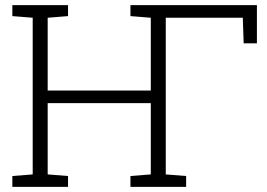

<svg xmlns="http://www.w3.org/2000/svg" viewBox="-20 -731 1044 751"><path d="M28.3 0V-42.5L107.9 -48.8V-661.6L28.3 -668V-710.9H107.9H166.5H246.1V-668L166.5 -661.6V-377H569.8V-661.6L490.2 -668V-710.9H984.9V-561.5H933.1L929.7 -661.6H628.4V-48.8L708 -42.5V0H490.2V-42.5L569.8 -48.8V-327.6H166.5V-48.8L246.1 -42.5V0Z"/></svg>

Font: Roboto Slab LO Light
Style: Regular
Weight: 300
Designer: Google
Version: Version 2.000